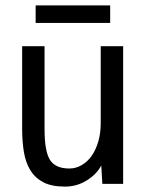

<svg xmlns="http://www.w3.org/2000/svg" viewBox="-20 -697 540 711"><path d="M62 -526H145V-218Q145 -137 165 -105Q185 -73 237 -73Q261 -73 282.5 -85.5Q304 -98 319.5 -120Q335 -142 344 -173Q353 -204 353 -241V-526H436V-16H359L355 -84Q338 -52 301.5 -29Q265 -6 220 -6Q171 -6 140.5 -22Q110 -38 92.5 -66.5Q75 -95 68.5 -134Q62 -173 62 -220ZM388 -612H112V-677H388Z"/></svg>

Font: D2Coding
Style: Regular
Weight: 400
Monospace: yes
Designer: Yong-Rak Park; Jeong-Hwan Yoon; Sang-Min Lee;
Foundry: NHN Corporation
Version: Version 1.3.2; Build 20180524